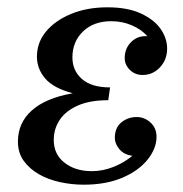

<svg xmlns="http://www.w3.org/2000/svg" viewBox="-20 -495 501 525"><path d="M321 -336Q321 -363 339 -380.5Q357 -398 383 -396Q366 -415 340 -426Q314 -437 284 -437Q236 -437 207 -409Q178 -381 178 -338Q178 -302 204 -279Q230 -256 281 -256L276 -221Q226 -221 193 -206.5Q160 -192 143.5 -167.5Q127 -143 127 -112Q127 -73 156.5 -50Q186 -27 231 -27Q261 -27 290 -38.5Q319 -50 342 -69Q319 -72 306.5 -87Q294 -102 294 -118Q294 -146 312 -160.5Q330 -175 354 -175Q375 -175 391.5 -160Q408 -145 408 -121Q408 -89 383.5 -58.5Q359 -28 314.5 -9Q270 10 209 10Q176 10 144 3Q112 -4 86.5 -18.5Q61 -33 45 -55Q29 -77 29 -108Q29 -159 67 -193Q105 -227 179 -240Q126 -254 103.5 -280.5Q81 -307 81 -340Q81 -379 106 -409Q131 -439 174.5 -457Q218 -475 274 -475Q329 -475 365.5 -458Q402 -441 419.5 -415.5Q437 -390 437 -362Q437 -332 417.5 -311Q398 -290 370 -290Q349 -290 335 -304Q321 -318 321 -336Z"/></svg>

Font: Brygada 1918 Medium
Style: Italic
Weight: 500
Italic angle: -8°
Designer: Mateusz Machalski | Borys Kosmynka | Przemek Hoffer
Foundry: NIEPODLEGLA 2018
Version: Version 3.006